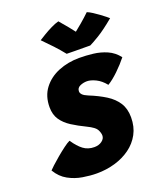

<svg xmlns="http://www.w3.org/2000/svg" viewBox="-184 -1029 970 1145"><g transform="rotate(-20 301.5 -456.5)"><path d="M231.5 9Q190 9 142.5 1.2Q95 -6.5 52.5 -29.8Q10 -53 -18 -100Q-13 -106 6.8 -124.2Q26.5 -142.5 52.8 -164.5Q79 -186.5 103.8 -205Q128.5 -223.5 143.5 -230Q172 -187.5 201.2 -165.5Q230.5 -143.5 271 -143.5Q299.5 -143.5 319 -158Q338.5 -172.5 338.5 -192.5Q338.5 -209 327.8 -229.8Q317 -250.5 269.5 -273.5Q220.5 -297 182.2 -321.5Q144 -346 122 -378.5Q100 -411 100 -458Q100 -528.5 136.8 -576.8Q173.5 -625 234.2 -649.8Q295 -674.5 366.5 -674.5Q409 -674.5 454 -669.2Q499 -664 539.8 -646.2Q580.5 -628.5 610 -590.5Q581.5 -554.5 543.8 -518.2Q506 -482 475.5 -464Q448.5 -497.5 417 -512.8Q385.5 -528 362 -528Q338.5 -528 317.8 -518.5Q297 -509 297 -487Q297 -476 306.8 -465.8Q316.5 -455.5 341 -445.5Q400.5 -421.5 444.5 -393.8Q488.5 -366 512.5 -328.2Q536.5 -290.5 536.5 -236Q536.5 -176.5 511.8 -130.8Q487 -85 444.2 -54Q401.5 -23 346.5 -7Q291.5 9 231.5 9ZM502.5 -915.5Q517.5 -909.5 536.2 -897.5Q555 -885.5 573.2 -872Q591.5 -858.5 604.8 -847.8Q618 -837 621 -834Q558.5 -782 514.8 -755.5Q471 -729 454 -721.5Q442 -721.5 413.8 -721.8Q385.5 -722 355 -722.2Q324.5 -722.5 305 -723Q277 -758 248.2 -788.8Q219.5 -819.5 187 -852Q201 -861 225 -875.5Q249 -890 276 -903.2Q303 -916.5 324.5 -922Q351 -891.5 371.5 -866.2Q392 -841 401.5 -828Q415 -838 445.5 -864Q476 -890 502.5 -915.5Z"/></g></svg>

Font: Grandstander Black
Style: Italic
Weight: 900
Italic angle: -15°
Designer: Tyler Finck
Foundry: Etcetera Type Co
Version: Version 1.200; ttfautohint (v1.8.3)